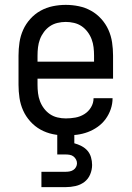

<svg xmlns="http://www.w3.org/2000/svg" viewBox="-20 -548 540 788"><path d="M250 8Q223 8 196.5 2.5Q170 -3 146.5 -16Q123 -29 104.5 -49.5Q86 -70 75 -94.5Q64 -119 60 -146Q56 -173 56 -200V-320Q56 -347 60 -374Q64 -401 75 -425.5Q86 -450 104.5 -470.5Q123 -491 146.5 -504Q170 -517 196.5 -522.5Q223 -528 250 -528Q277 -528 303.5 -522.5Q330 -517 353.5 -504Q377 -491 395.5 -470.5Q414 -450 425 -425.5Q436 -401 440 -374Q444 -347 444 -320V-225H134V-200Q134 -183 136 -166Q138 -149 144 -133Q150 -117 160.5 -103Q171 -89 185 -79.5Q199 -70 216 -66Q233 -62 250 -62Q270 -62 289.5 -65.5Q309 -69 326 -79.5Q343 -90 353.5 -107.5Q364 -125 364 -145H442Q442 -122 434.5 -100Q427 -78 413.5 -59.5Q400 -41 381 -27.5Q362 -14 340.5 -6Q319 2 296 5Q273 8 250 8ZM366 -295V-320Q366 -337 364 -354Q362 -371 356 -387Q350 -403 339.5 -417Q329 -431 315 -440.5Q301 -450 284 -454Q267 -458 250 -458Q233 -458 216 -454Q199 -450 185 -440.5Q171 -431 160.5 -417Q150 -403 144 -387Q138 -371 136 -354Q134 -337 134 -320V-295ZM150 220V157H250Q258 157 266 155.5Q274 154 281 149.5Q288 145 292 137.5Q296 130 296 122Q296 114 292 106.5Q288 99 281.5 94Q275 89 266.5 87.5Q258 86 250 86H215V0H285V40Q300 44 314.5 51.5Q329 59 339 70.5Q349 82 353.5 97.5Q358 113 358 129Q358 149 350 168Q342 187 326 199Q310 211 290 215.5Q270 220 250 220Z"/></svg>

Font: Iosevka Fixed
Style: Regular
Weight: 400
Monospace: yes
Designer: Belleve Invis
Foundry: Belleve Invis
Version: Version 33.2.4